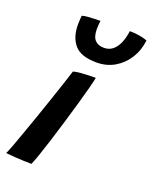

<svg xmlns="http://www.w3.org/2000/svg" viewBox="-144 -794 695 871"><g transform="rotate(20 204.0 -359.0)"><path d="M116.5 1Q101.5 1 80 0.2Q58.5 -0.5 35.5 -2.2Q12.5 -4 -8 -6Q-2.5 -16.5 8.8 -46.5Q20 -76.5 35 -118.8Q50 -161 66.8 -209Q83.5 -257 99.5 -304.2Q115.5 -351.5 128.8 -391.5Q142 -431.5 150 -457Q164 -461 184 -462.8Q204 -464.5 224 -465Q244 -465.5 257.5 -465.5Q254.5 -449 245 -412.5Q235.5 -376 221.8 -328.5Q208 -281 192.8 -230Q177.5 -179 162.8 -132Q148 -85 135.8 -49.8Q123.5 -14.5 116.5 1ZM415.5 -703.5Q409.5 -653.5 385 -615Q360.5 -576.5 322.2 -554.2Q284 -532 236 -532Q160.5 -532 129.5 -568Q98.5 -604 98.5 -665.5Q98.5 -675.5 99.2 -686.8Q100 -698 101 -708.5Q112.5 -712 128.2 -713.2Q144 -714.5 160.5 -715Q177 -715.5 189 -715.5Q187.5 -705 186.8 -694.8Q186 -684.5 186 -675.5Q186 -638.5 201.5 -622.2Q217 -606 244.5 -606Q269.5 -606 287 -620.2Q304.5 -634.5 315.2 -659.8Q326 -685 330 -717.5Q357 -717.5 380.2 -713Q403.5 -708.5 415.5 -703.5Z"/></g></svg>

Font: Grandstander Thin Medium
Style: Italic
Weight: 500
Italic angle: -15°
Version: Version 1.200